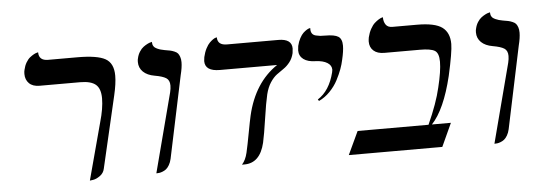

<svg xmlns="http://www.w3.org/2000/svg" viewBox="-43 -696 2319 826"><g transform="rotate(-5 1116.5 -283.0)"><path d="M314.9 12.2 380.9 -233.9Q397.9 -292.5 397.9 -335.9Q397.9 -377.9 377.2 -395.5Q356.4 -413.1 310.1 -413.1H134.8Q105.5 -413.1 89.8 -428.7Q74.2 -444.3 74.2 -469.2Q74.2 -480 76.2 -486.8Q80.1 -504.4 88.1 -518.1Q96.2 -531.7 105.2 -538.8Q114.3 -545.9 122.3 -550.3Q130.4 -554.7 135.7 -555.7L141.1 -557.1Q141.1 -521 181.2 -521H307.1Q393.1 -521 428 -501.5Q462.9 -481.9 462.9 -428.2Q462.9 -394.5 451.2 -344.2L378.9 -33.2Q375 -14.6 358.9 -3.2Q342.8 8.3 329.1 10.3Z M602.5 5.9 691.9 -335.9Q695.8 -352.1 695.8 -365.2Q695.8 -388.2 680.9 -397.7Q666 -407.2 631.8 -413.1Q600.1 -418.5 582.5 -435.5Q564.9 -452.6 564.9 -478Q564.9 -488.3 566.9 -494.1Q570.3 -509.8 578.4 -522.2Q586.4 -534.7 595.5 -541.3Q604.5 -547.9 613 -552.2Q621.6 -556.6 627.4 -557.6L632.8 -559.1V-556.2Q632.8 -546.9 637.7 -539.8Q642.6 -532.7 652.1 -528.6Q661.6 -524.4 667.5 -522.9L684.6 -519Q699.7 -516.6 707.8 -514.9Q715.8 -513.2 725.8 -509Q735.8 -504.9 740.5 -499.3Q745.1 -493.7 748.5 -484.1Q752 -474.6 752 -460.9Q752 -438.5 743.7 -405.8L668.9 -50.8Q665.5 -35.6 658.9 -24.4Q652.3 -13.2 645.3 -7.6Q638.2 -2 629.6 1.2Q621.1 4.4 616 5.1Q610.8 5.9 606 5.9Z M1107.4 -291Q1099.1 -256.3 1089.1 -188Q1079.1 -119.6 1071.3 -85Q1050.8 1 983.4 1H972.7Q989.3 -17.1 996.6 -48.8Q1003.9 -80.6 1013.4 -132.1Q1022.9 -183.6 1028.3 -207Q1061 -346.2 1160.6 -413.1H913.6Q849.6 -413.1 849.6 -457Q849.6 -462.4 851.6 -474.1Q856.4 -495.1 864.7 -511Q873 -526.9 881.1 -534.7Q889.2 -542.5 896.2 -547.4Q903.3 -552.2 908.2 -553.2L912.6 -554.2Q912.6 -520 953.6 -520H1175.3Q1233.4 -520 1233.4 -478Q1233.4 -471.7 1231.4 -458Q1226.1 -435.5 1213.6 -419.7Q1201.2 -403.8 1186.5 -394Q1171.9 -384.3 1156.7 -373Q1141.6 -361.8 1128.2 -341.3Q1114.7 -320.8 1107.4 -291Z M1326.7 -243.2 1322.3 -250Q1374 -282.7 1393.6 -360.8Q1395.5 -368.7 1395.5 -372.1Q1395.5 -391.1 1377.4 -402.3Q1359.4 -413.6 1327.6 -415Q1293.5 -415.5 1274.9 -429.4Q1256.3 -443.4 1256.3 -467.8Q1256.3 -473.1 1258.3 -486.8Q1262.7 -505.4 1270.5 -519.8Q1278.3 -534.2 1285.9 -541.3Q1293.5 -548.3 1300.5 -552.7Q1307.6 -557.1 1312 -558.1L1316.4 -559.1V-554.2Q1316.4 -542.5 1321.5 -535.2Q1326.7 -527.8 1337.6 -525.1Q1348.6 -522.5 1356.4 -521.7Q1364.3 -521 1378.4 -521Q1418 -521 1434.1 -510.7Q1450.2 -500.5 1450.2 -471.2Q1450.2 -448.2 1441.4 -411.1Q1437.5 -392.1 1429.9 -371.3Q1422.4 -350.6 1409.2 -325.2Q1396 -299.8 1374.5 -277.6Q1353 -255.4 1326.7 -243.2Z M1774.9 -533.2Q1852.5 -533.2 1883.8 -510Q1915 -486.8 1915 -438Q1915 -403.8 1892.1 -301.8Q1857.9 -159.7 1801.8 -100.1H1883.8L1837.9 0H1434.1L1481 -100.1H1787.1Q1827.6 -189.5 1842.8 -255.9Q1859.9 -325.7 1859.9 -366.2Q1859.9 -403.8 1842 -414.3Q1824.2 -424.8 1778.8 -424.8H1625Q1594.7 -424.8 1578.4 -439.5Q1562 -454.1 1562 -479Q1562 -485.4 1564 -497.1Q1568.8 -517.1 1577.6 -533Q1586.4 -548.8 1595.5 -556.9Q1604.5 -564.9 1612.8 -570.1Q1621.1 -575.2 1626.5 -576.7L1631.8 -578.1Q1631.8 -558.6 1640.6 -545.9Q1649.4 -533.2 1668.9 -533.2Z M2062.5 5.9 2151.9 -335.9Q2155.8 -352.1 2155.8 -365.2Q2155.8 -388.2 2140.9 -397.7Q2126 -407.2 2091.8 -413.1Q2060.1 -418.5 2042.5 -435.5Q2024.9 -452.6 2024.9 -478Q2024.9 -488.3 2026.9 -494.1Q2030.3 -509.8 2038.3 -522.2Q2046.4 -534.7 2055.4 -541.3Q2064.5 -547.9 2073 -552.2Q2081.5 -556.6 2087.4 -557.6L2092.8 -559.1V-556.2Q2092.8 -546.9 2097.7 -539.8Q2102.5 -532.7 2112.1 -528.6Q2121.6 -524.4 2127.4 -522.9L2144.5 -519Q2159.7 -516.6 2167.7 -514.9Q2175.8 -513.2 2185.8 -509Q2195.8 -504.9 2200.4 -499.3Q2205.1 -493.7 2208.5 -484.1Q2211.9 -474.6 2211.9 -460.9Q2211.9 -438.5 2203.6 -405.8L2128.9 -50.8Q2125.5 -35.6 2118.9 -24.4Q2112.3 -13.2 2105.2 -7.6Q2098.1 -2 2089.6 1.2Q2081.1 4.4 2075.9 5.1Q2070.8 5.9 2065.9 5.9Z"/></g></svg>

Font: Linux Libertine G
Style: Italic
Weight: 400
Italic angle: -12°
Designer: Philipp H. Poll
Foundry: Philipp H. Poll
Version: Version 5.1.3